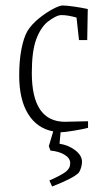

<svg xmlns="http://www.w3.org/2000/svg" viewBox="-20 -472 368 700"><path d="M201 10 197 52Q230 57 254.5 76Q279 95 279 118Q279 128 275.5 139.5Q272 151 267 158Q247 178 170 208L160 186Q203 167 219.5 154.5Q236 142 236 123Q236 105 216 92.5Q196 80 164 77L158 61L174 7Q115 -4 82.5 -56.5Q50 -109 50 -197Q50 -250 58 -292Q66 -334 80 -359Q96 -384 122 -405Q148 -426 172.5 -439Q197 -452 208 -452Q222 -452 250 -448Q278 -444 300 -439L298 -326H268L259 -408Q227 -417 204 -417Q194 -417 180.5 -410Q167 -403 153 -392Q127 -370 111.5 -327Q96 -284 96 -206Q96 -28 217 -28L301 -30V-6Q283 -1 249 4.5Q215 10 205 10Z"/></svg>

Font: Grenze ExtraLight
Style: Regular
Weight: 275
Designer: Renata Polastri
Foundry: Omnibus-Type
Version: Version 1.002; ttfautohint (v1.8)